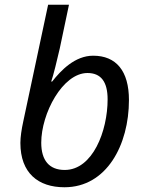

<svg xmlns="http://www.w3.org/2000/svg" viewBox="-20 -780 613 810"><path d="M252 10C430 10 524 -169 524 -358C524 -481 470 -545 373 -545C296 -545 237 -483 200 -436H196C204 -457 222 -531 232 -575L271 -760H183L78 -267C71 -235 66 -202 66 -177C66 -50 141 10 252 10ZM253 -63C188 -63 154 -103 154 -178C154 -301 244 -472 349 -472C406 -472 434 -435 434 -361C434 -227 371 -63 253 -63Z"/></svg>

Font: BC Sans
Style: Italic
Weight: 400
Italic angle: -12°
Designer: Monotype Design Team
Designer: Province of B.C.
Foundry: Monotype Imaging Inc.
Version: Version 2.000;GOOG;noto-source:20170915:90ef993387c0